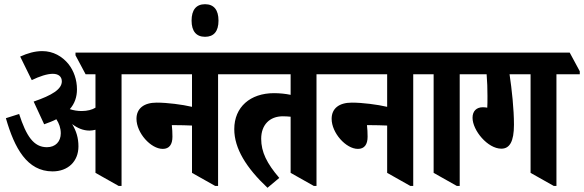

<svg xmlns="http://www.w3.org/2000/svg" viewBox="-20 -876 2777 913"><path d="M230 -61C303 -61 353 -108 353 -180C353 -220 343 -253 323 -286C348 -267 375 -255 406 -255C416 -255 425 -257 434 -259V-54L544 8H558V-523H668V-537L620 -626H339V-613L387 -523H434V-364C418 -354 395 -348 368 -348C350 -348 330 -351 312 -357C335 -383 346 -415 346 -451C346 -497 331 -539 306 -571C276 -608 233 -633 181 -633C146 -633 111 -623 76 -607L131 -495C168 -513 204 -525 231 -525C259 -525 274 -511 274 -489C274 -452 228 -423 140 -393L190 -285C212 -293 231 -300 248 -309C261 -289 269 -267 269 -242C269 -203 244 -176 203 -176C140 -176 105 -229 71 -334L8 -314C49 -171 109 -61 230 -61Z M754 -168C785 -168 800 -189 800 -226C800 -245 799 -264 797 -281C800 -281 802 -281 806 -281C840 -281 868 -280 893 -279V-54L1003 8H1017V-523H1127V-537L1080 -626H544V-613L592 -523H893V-368C846 -379 776 -388 725 -388C664 -388 629 -360 629 -311C629 -244 697 -168 754 -168Z M955 -701C997 -701 1019 -727 1019 -778C1019 -829 997 -856 955 -856C913 -856 891 -829 891 -778C891 -728 913 -701 955 -701Z M1252 17 1308 -30C1249 -99 1222 -153 1222 -216C1222 -282 1262 -323 1325 -323C1339 -323 1351 -322 1362 -321V-54L1472 8H1485V-523H1596V-537L1548 -626H1003V-613L1051 -523H1362V-425C1339 -430 1310 -433 1283 -433C1170 -433 1094 -367 1094 -262C1094 -170 1151 -78 1252 17Z M1682 -168C1713 -168 1728 -189 1728 -226C1728 -245 1727 -264 1725 -281C1728 -281 1730 -281 1734 -281C1768 -281 1796 -280 1821 -279V-54L1931 8H1945V-523H2055V-537L2008 -626H1472V-613L1520 -523H1821V-368C1774 -379 1704 -388 1653 -388C1592 -388 1557 -360 1557 -311C1557 -244 1625 -168 1682 -168Z M2152 8H2166V-523H2276V-537L2229 -626H1931V-613L1979 -523H2042V-54Z M2364 -169C2403 -169 2424 -202 2424 -283C2424 -357 2414 -450 2403 -523H2503V-54L2613 8H2626V-523H2737V-537L2689 -626H2152V-613L2200 -523H2294C2297 -489 2298 -453 2298 -420C2298 -397 2298 -375 2297 -364C2292 -365 2284 -366 2276 -366C2246 -366 2227 -348 2227 -316C2227 -256 2299 -169 2364 -169Z"/></svg>

Font: Noto Serif Devanagari ExtraCondensed ExtraBold
Style: Regular
Weight: 800
Width: 2
Designer: Universal Thirst, Indian Type Foundry and the Monotype Design Team
Foundry: Monotype Imaging Inc.
Version: Version 2.004